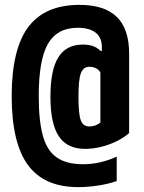

<svg xmlns="http://www.w3.org/2000/svg" viewBox="-20 -654 590 788"><path d="M301 114Q161 114 94.5 23Q28 -68 28 -260Q28 -452 96 -543Q164 -634 306 -634Q409 -634 459.5 -584.5Q510 -535 510 -434V-108Q490 -90 460 -75Q430 -60 396 -51.5Q362 -43 329 -43Q256 -43 221.5 -94.5Q187 -146 187 -257Q187 -367 219.5 -419Q252 -471 320 -471Q343 -471 360 -465.5Q377 -460 393 -445H398V-461Q398 -500 372.5 -520Q347 -540 299 -540Q215 -540 177 -474.5Q139 -409 139 -260Q139 -156 156.5 -95Q174 -34 214 -7Q254 20 320 20Q357 20 391.5 12Q426 4 459 -11V89Q425 101 382.5 107.5Q340 114 301 114ZM347 -135Q360 -135 372 -139.5Q384 -144 392 -151V-356Q387 -367 374.5 -373.5Q362 -380 347 -380Q322 -380 312 -354Q302 -328 302 -257Q302 -186 311.5 -160.5Q321 -135 347 -135Z"/></svg>

Font: M PLUS Code Latin SemiExpanded SemiBold
Style: Regular
Weight: 600
Width: 6
Designer: Coji Morishita
Foundry: UNDERFOREST DESIGN
Version: Version 1.002; ttfautohint (v1.8.3)